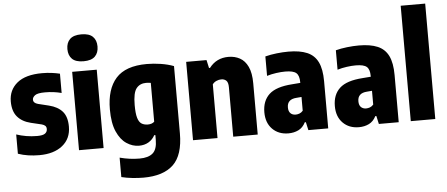

<svg xmlns="http://www.w3.org/2000/svg" viewBox="-61 -958 3120 1339"><g transform="rotate(-5 1499.0 -289.0)"><path d="M182.5 10.5Q142.5 10.5 105.5 5Q68.5 -0.5 34 -12.5V-147.5Q66.5 -136.5 103.2 -130.2Q140 -124 179 -124Q219 -124 234.5 -135.5Q250 -147 250 -166.5Q250 -181.5 242 -189.2Q234 -197 218 -201.5L142.5 -219.5Q82.5 -234 49.5 -272.5Q16.5 -311 16.5 -379.5Q16.5 -460 75.8 -508.8Q135 -557.5 250.5 -557.5Q286 -557.5 317 -553.5Q348 -549.5 375 -543V-408Q320.5 -422.5 260 -422.5Q207.5 -422.5 189.5 -409Q171.5 -395.5 171.5 -379Q171.5 -355 204 -346.5L279.5 -328Q340.5 -313 372.8 -276.2Q405 -239.5 405 -170Q405 -86 345 -37.8Q285 10.5 182.5 10.5Z M461 0V-548.5H633V0ZM547 -615Q492.5 -615 467 -640Q441.5 -665 441.5 -709.5Q441.5 -753.5 467 -778.5Q492.5 -803.5 547 -803.5Q601.5 -803.5 627 -778.5Q652.5 -753.5 652.5 -709.5Q652.5 -665 627 -640Q601.5 -615 547 -615Z M892.5 230Q858 230 816.5 225.8Q775 221.5 738.5 212.5V76.5Q808 95 877 95Q938.5 95 969.5 68.2Q1000.5 41.5 1000.5 -25.5V-58.5H992.5Q976.5 -28.5 948 -11.5Q919.5 5.5 881 5.5Q836 5.5 794.2 -22Q752.5 -49.5 726.2 -109Q700 -168.5 700 -264Q700 -406 767.5 -481.8Q835 -557.5 984 -557.5Q1030.5 -557.5 1080.8 -549.8Q1131 -542 1172 -526.5V-56Q1172 96.5 1101.8 163.2Q1031.5 230 892.5 230ZM955.5 -136.5Q983.5 -136.5 1000.5 -152V-424Q993.5 -425 984.8 -426Q976 -427 968 -427Q924 -427 899.5 -396.2Q875 -365.5 875 -279.5Q875 -221 884 -190.2Q893 -159.5 911 -148Q929 -136.5 955.5 -136.5Z M1259 0V-548.5H1401.5L1414 -492H1421Q1471 -557.5 1555.5 -557.5Q1599.5 -557.5 1635 -538.2Q1670.5 -519 1691.2 -475.2Q1712 -431.5 1712 -358.5V0H1540.5V-345.5Q1540.5 -380 1527 -392.8Q1513.5 -405.5 1492 -405.5Q1475 -405.5 1458 -398Q1441 -390.5 1430.5 -376V0Z M1926.5 10.5Q1857.5 10.5 1814.5 -33Q1771.5 -76.5 1771.5 -150.5Q1771.5 -230.5 1820.2 -275.8Q1869 -321 1982 -328.5L2039 -333V-338.5Q2039 -384.5 2018 -402.8Q1997 -421 1941 -421Q1912 -421 1878 -416.2Q1844 -411.5 1812.5 -402V-538Q1848.5 -547.5 1892 -552.5Q1935.5 -557.5 1975 -557.5Q2055 -557.5 2106 -535.8Q2157 -514 2181.2 -464.2Q2205.5 -414.5 2205.5 -330.5V0H2066.5L2054 -56.5H2046.5Q2028 -20 1996.8 -4.8Q1965.5 10.5 1926.5 10.5ZM1938 -170Q1938 -142.5 1951.8 -129Q1965.5 -115.5 1988 -115.5Q2000.5 -115.5 2014 -120.2Q2027.5 -125 2039 -138V-234.5L2003 -231.5Q1938 -227 1938 -170Z M2420 10.5Q2351 10.5 2308 -33Q2265 -76.5 2265 -150.5Q2265 -230.5 2313.8 -275.8Q2362.5 -321 2475.5 -328.5L2532.5 -333V-338.5Q2532.5 -384.5 2511.5 -402.8Q2490.5 -421 2434.5 -421Q2405.5 -421 2371.5 -416.2Q2337.5 -411.5 2306 -402V-538Q2342 -547.5 2385.5 -552.5Q2429 -557.5 2468.5 -557.5Q2548.5 -557.5 2599.5 -535.8Q2650.5 -514 2674.8 -464.2Q2699 -414.5 2699 -330.5V0H2560L2547.5 -56.5H2540Q2521.5 -20 2490.2 -4.8Q2459 10.5 2420 10.5ZM2431.5 -170Q2431.5 -142.5 2445.2 -129Q2459 -115.5 2481.5 -115.5Q2494 -115.5 2507.5 -120.2Q2521 -125 2532.5 -138V-234.5L2496.5 -231.5Q2431.5 -227 2431.5 -170Z M2783.5 0V-808H2955V0Z"/></g></svg>

Font: Encode Sans Cnd XBd
Style: Regular
Weight: 800
Width: 3
Designer: Multiple Designers
Foundry: Impallari Type
Version: Version 3.002; ttfautohint (v1.8.3) -l 8 -r 50 -G 200 -x 14 